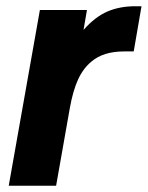

<svg xmlns="http://www.w3.org/2000/svg" viewBox="-20 -596 474 616"><path d="M8 0 108 -564H259L248 -500Q285 -542 324.5 -559Q364 -576 414 -576H434L409 -431H378Q312 -431 274 -399Q247 -377 230.5 -341Q214 -305 204 -249L160 0Z"/></svg>

Font: Open Sauce One ExtraBold Italic
Style: Regular
Weight: 800
Italic angle: -10°
Designer: Alfredo Marco Pradil
Foundry: Creative Sauce Fz LLC
Version: Version 1.477